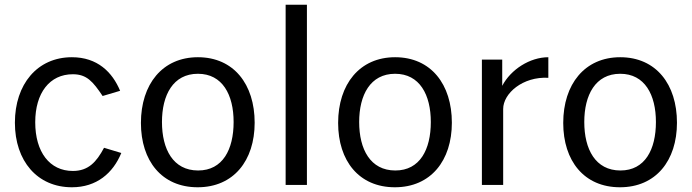

<svg xmlns="http://www.w3.org/2000/svg" viewBox="-20 -782 2926 812"><path d="M284 -540C138 -540 43 -426 43 -263C43 -101 138 10 284 10C389 10 458 -50 493 -135L420 -157C388 -97 354 -59 288 -59C190 -59 129 -139 129 -265C129 -389 190 -468 288 -468C347 -468 373 -437 414 -376L488 -398C455 -477 392 -540 284 -540Z M816 10C968 10 1057 -103 1057 -263C1057 -425 969 -540 817 -540C667 -540 576 -426 576 -262C576 -102 664 10 816 10ZM818 -61C712 -61 665 -151 665 -266C665 -380 712 -470 817 -470C921 -470 968 -381 968 -266C968 -150 922 -61 818 -61Z M1278 0V-762H1188V0Z M1650 10C1802 10 1891 -103 1891 -263C1891 -425 1803 -540 1651 -540C1501 -540 1410 -426 1410 -262C1410 -102 1498 10 1650 10ZM1652 -61C1546 -61 1499 -151 1499 -266C1499 -380 1546 -470 1651 -470C1755 -470 1802 -381 1802 -266C1802 -150 1756 -61 1652 -61Z M2108 0V-321C2108 -387 2191 -459 2299 -453V-540C2221 -540 2140 -488 2104 -419V-530H2018V0Z M2602 10C2754 10 2843 -103 2843 -263C2843 -425 2755 -540 2603 -540C2453 -540 2362 -426 2362 -262C2362 -102 2450 10 2602 10ZM2604 -61C2498 -61 2451 -151 2451 -266C2451 -380 2498 -470 2603 -470C2707 -470 2754 -381 2754 -266C2754 -150 2708 -61 2604 -61Z"/></svg>

Font: Cheyenne Sans
Style: Regular
Weight: 400
Designer: The Public Sans project authors (U.S. Web Design System), Libre Franklin designed by Pablo Impallari and Rodrigo Fuenzal
Foundry: The Cheyenne Sans Project Authors
Version: Version 2.007